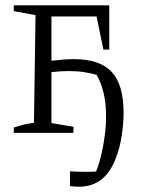

<svg xmlns="http://www.w3.org/2000/svg" viewBox="-20 -501 538 724"><path d="M278 203Q271 203 262 202.5Q253 202 244 201V145Q260 146 274 146.5Q288 147 306 147Q314 147 322.5 146.5Q331 146 342 146Q353 120 361.5 84.5Q370 49 375 10.5Q380 -28 380 -62Q380 -111 370.5 -151Q361 -191 344 -219Q322 -225 297 -229Q272 -233 239 -233Q223 -233 207 -232Q191 -231 174 -229V-37L257 -23V0H32V-20Q50 -26 67.5 -30.5Q85 -35 108 -38L114 -444L32 -459V-481H392V-314H370L344 -439H174V-272Q200 -275 221 -276.5Q242 -278 259 -278Q356 -278 401 -230Q446 -182 446 -76Q446 -35 439 10.5Q432 56 418 92Q378 203 278 203Z"/></svg>

Font: Piazzolla Light
Style: Regular
Weight: 300
Designer: Juan Pablo del Peral
Foundry: Huerta Tipografica
Version: Version 1.330